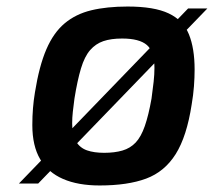

<svg xmlns="http://www.w3.org/2000/svg" viewBox="-20 -562 655 588"><path d="M38 0 556 -536H615L97 0ZM285 6Q219 6 173 -14Q127 -34 103 -74.5Q79 -115 79 -179Q79 -206 81 -230.5Q83 -255 87 -279Q100 -360 122 -411Q144 -462 178 -490.5Q212 -519 259.5 -530.5Q307 -542 371 -542Q452 -542 496.5 -521Q541 -500 558.5 -457Q576 -414 576 -349Q576 -325 574 -298Q572 -271 567 -242Q552 -144 518 -90Q484 -36 427.5 -15Q371 6 285 6ZM299 -94Q331 -94 355 -101Q379 -108 395.5 -125.5Q412 -143 423.5 -176Q435 -209 444 -260Q448 -289 450.5 -311.5Q453 -334 453 -354Q453 -404 430 -424Q407 -444 354 -444Q320 -444 296.5 -436Q273 -428 256 -408.5Q239 -389 228 -352.5Q217 -316 208 -260Q205 -238 203 -219.5Q201 -201 201 -184Q201 -148 213 -128.5Q225 -109 246.5 -101.5Q268 -94 299 -94Z"/></svg>

Font: Exo Thin SemiBold
Style: Italic
Weight: 600
Italic angle: -9°
Version: Version 2.000